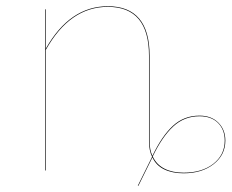

<svg xmlns="http://www.w3.org/2000/svg" viewBox="-20 -547 743 616"><path d="M703 -96Q703 -50 665.5 -20.5Q628 9 569 9Q533 9 507 -3.5Q481 -16 469 -42L424 49H422L468 -44Q458 -64 458 -94V-368Q458 -525 326 -525Q204 -525 127 -387V0H125V-517H127V-391Q204 -527 326 -527Q460 -527 460 -368V-94Q460 -66 469 -47Q499 -110 534.5 -143Q570 -176 620 -176Q658 -176 680.5 -153.5Q703 -131 703 -96ZM701 -96Q701 -131 679.5 -152.5Q658 -174 620 -174Q571 -174 535.5 -141Q500 -108 470 -45Q482 -19 507.5 -6Q533 7 569 7Q628 7 664.5 -21.5Q701 -50 701 -96Z"/></svg>

Font: FiraGO Two
Style: Regular
Weight: 100
Designer: bBox Type
Foundry: bBox Type GmbH
Version: Version 1.001